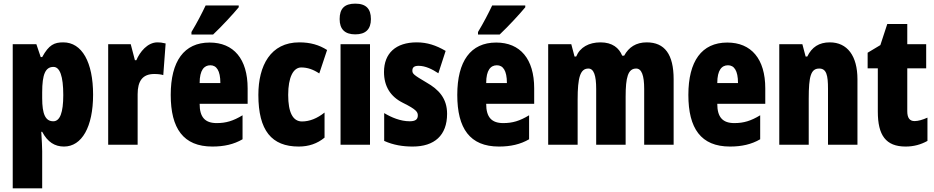

<svg xmlns="http://www.w3.org/2000/svg" viewBox="-20 -796 5139 1056"><path d="M328 -563C279 -563 249 -550 212 -482H204L180 -553H50V240H212V35C212 14 210 -21 207 -71H212C242 -14 282 10 332 10C430 10 492 -98 492 -275C492 -454 431 -563 328 -563ZM274 -428C309 -428 328 -378 328 -273C328 -177 310 -129 273 -129C230 -129 212 -168 212 -256V-288C212 -388 230 -428 274 -428Z M846 -563C791 -563 749 -510 730 -465H722L699 -553H575V0H737V-278C737 -350 764 -389 828 -389C849 -389 865 -387 878 -383L891 -557C871 -562 859 -563 846 -563Z M1293 -756V-766H1111C1090 -722 1065 -673 1033 -620V-606H1152C1202 -653 1265 -722 1293 -756ZM1133 -562C992 -562 919 -459 919 -274C919 -90 988 10 1148 10C1212 10 1266 -2 1314 -30V-162C1263 -131 1223 -119 1172 -119C1108 -119 1078 -151 1078 -225H1342V-310C1342 -472 1265 -562 1133 -562ZM1137 -437C1170 -437 1192 -409 1192 -339H1078C1078 -411 1103 -437 1137 -437Z M1623 10C1678 10 1725 -6 1765 -39V-177C1725 -145 1683 -128 1641 -128C1591 -128 1565 -177 1565 -274C1565 -371 1593 -425 1637 -425C1671 -425 1703 -414 1736 -392L1779 -521C1735 -549 1687 -563 1626 -563C1468 -563 1401 -435 1401 -274C1401 -78 1474 10 1623 10Z M1934 -776C1874 -776 1848 -748 1848 -691C1848 -635 1877 -607 1934 -607C1991 -607 2020 -635 2020 -691C2020 -747 1994 -776 1934 -776ZM2015 -553H1853V0H2015Z M2439 -170C2439 -255 2393 -304 2326 -342C2255 -384 2248 -390 2248 -408C2248 -426 2259 -434 2282 -434C2320 -434 2358 -415 2391 -393L2431 -516C2378 -547 2329 -563 2272 -563C2157 -563 2092 -503 2092 -400C2092 -322 2127 -265 2195 -231C2272 -193 2278 -179 2278 -161C2278 -138 2263 -129 2233 -129C2183 -129 2133 -150 2093 -174V-21C2144 2 2196 10 2250 10C2369 10 2439 -51 2439 -170Z M2869 -756V-766H2687C2666 -722 2641 -673 2609 -620V-606H2728C2778 -653 2841 -722 2869 -756ZM2709 -562C2568 -562 2495 -459 2495 -274C2495 -90 2564 10 2724 10C2788 10 2842 -2 2890 -30V-162C2839 -131 2799 -119 2748 -119C2684 -119 2654 -151 2654 -225H2918V-310C2918 -472 2841 -562 2709 -562ZM2713 -437C2746 -437 2768 -409 2768 -339H2654C2654 -411 2679 -437 2713 -437Z M3537 -563C3478 -563 3438 -536 3413 -490H3402C3385 -532 3348 -563 3283 -563C3219 -563 3170 -536 3149 -485H3140L3122 -553H2995V0H3157V-248C3157 -369 3171 -419 3216 -419C3246 -419 3259 -381 3259 -307V0H3421V-264C3421 -371 3434 -419 3479 -419C3509 -419 3523 -381 3523 -307V0H3685V-360C3685 -497 3636 -563 3537 -563Z M3980 -562C3839 -562 3766 -459 3766 -274C3766 -90 3835 10 3995 10C4059 10 4113 -2 4161 -30V-162C4110 -131 4070 -119 4019 -119C3955 -119 3925 -151 3925 -225H4189V-310C4189 -472 4112 -562 3980 -562ZM3984 -437C4017 -437 4039 -409 4039 -339H3925C3925 -411 3950 -437 3984 -437Z M4544 -563C4485 -563 4445 -537 4420 -485H4411L4393 -553H4266V0H4428V-253C4428 -378 4440 -419 4486 -419C4526 -419 4534 -381 4534 -308V0H4696V-360C4696 -489 4640 -563 4544 -563Z M5010 -130C4983 -130 4970 -148 4970 -184V-420H5074V-553H4970V-664H4860L4822 -548L4752 -506V-420H4808V-182C4808 -52 4852 10 4961 10C5006 10 5045 -1 5081 -21V-149C5054 -137 5030 -130 5010 -130Z"/></svg>

Font: Noto Sans Gujarati ExtraCondensed Black
Style: Regular
Weight: 900
Width: 2
Designer: Jelle Bosma - Monotype Design Team, Universal Thirst
Foundry: Monotype Imaging Inc.
Version: Version 2.106